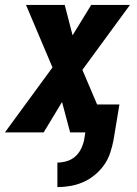

<svg xmlns="http://www.w3.org/2000/svg" viewBox="-38 -540 558 783"><path d="M196 223V123Q214 123 233.5 117.5Q253 112 268 99Q283 86 292 68Q301 50 305 31L310 0H248L215 -124L140 0H-18L176 -265L68 -520H226L258 -396L334 -520H492L298 -255L358 -114H449L425 31Q420 57 411.5 83Q403 109 387 132Q371 155 348.5 173.5Q326 192 300.5 203Q275 214 248.5 218.5Q222 223 196 223Z"/></svg>

Font: Iosevka Heavy Oblique
Style: Regular
Weight: 900
Italic angle: -9°
Monospace: yes
Designer: Belleve Invis
Foundry: Belleve Invis
Version: Version 32.5.0; ttfautohint (v1.8.4)